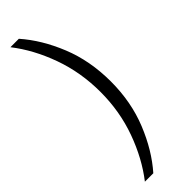

<svg xmlns="http://www.w3.org/2000/svg" viewBox="-314 -836 951 951"><g transform="rotate(-45 161.5 -360.0)"><path d="M33 111Q104 20 148 -101.5Q192 -223 192 -359Q192 -496 148 -618Q104 -740 33 -831H92Q167 -746 216 -625Q265 -504 265 -359Q265 -216 216 -95Q167 26 92 111Z"/></g></svg>

Font: Murecho
Style: Regular
Weight: 400
Designer: Neil Summerour
Foundry: Positype
Version: Version 1.010; ttfautohint (v1.8.3)